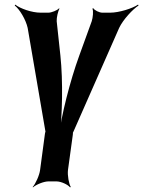

<svg xmlns="http://www.w3.org/2000/svg" viewBox="-20 -583 621 833"><path d="M242 -342 226 -491C225 -506 232 -536 238 -545L236 -547C229 -538 203 -528 190 -528H156C118 -528 67 -546 46 -563L44 -559C65 -543 92 -498 100 -462L176 -19C177 -18 177 -9 178 -9V-13C177 -13 175 -4 175 -3L154 154C151 178 134 215 122 228L123 230C136 218 170 204 190 204H225C245 204 275 218 284 230L287 228C279 215 272 178 275 154L296 1C296 0 297 -9 296 -9L295 -5C296 -5 299 -14 300 -15L497 -462C514 -498 556 -543 581 -559L579 -563C554 -546 496 -528 458 -528H424C411 -528 390 -538 384 -548L381 -545C386 -536 383 -506 378 -491L324 -342C283 -230 246 -80 235 8H239C250 -80 254 -229 242 -342Z"/></svg>

Font: Asimov
Style: EdgeNarIt
Weight: 500
Designer: Google
Version: Version 2.000980: 2014